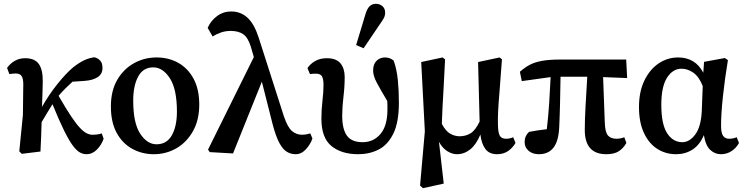

<svg xmlns="http://www.w3.org/2000/svg" viewBox="-20 -794 3901 1006"><path d="M94 12 81 -1 100 -191 102 -353Q102 -381 93.5 -395Q85 -409 62 -409Q55 -409 46 -408Q37 -407 29 -406L17 -438Q34 -462 58 -475.5Q82 -489 112 -489Q162 -489 183.5 -458.5Q205 -428 204 -366Q203 -338 202.5 -303.5Q202 -269 200 -234Q237 -299 281.5 -354.5Q326 -410 363 -441Q395 -466 420.5 -478Q446 -490 474 -494Q492 -490 504.5 -477Q517 -464 517 -438Q517 -406 491.5 -389.5Q466 -373 421 -370L360 -366Q341 -349 322.5 -330.5Q304 -312 287 -292Q325 -226 352 -185.5Q379 -145 399 -124Q419 -103 434.5 -95.5Q450 -88 464 -88Q494 -88 513 -95L523 -67Q512 -35 488 -10.5Q464 14 433 14Q416 14 399 5Q382 -4 362 -30.5Q342 -57 316 -109.5Q290 -162 255 -248Q241 -225 227 -202.5Q213 -180 198 -154Q197 -115 195.5 -75Q194 -35 192 0Z M786 14Q724 14 672.5 -14.5Q621 -43 591 -98.5Q561 -154 561 -236Q561 -318 594 -375Q627 -432 681.5 -462.5Q736 -493 800 -493Q864 -493 914.5 -464.5Q965 -436 994.5 -381Q1024 -326 1024 -246Q1024 -165 991 -106.5Q958 -48 904 -17Q850 14 786 14ZM800 -38Q854 -38 880.5 -85.5Q907 -133 907 -209Q907 -327 870 -384Q833 -441 783 -441Q730 -441 704 -393Q678 -345 678 -267Q678 -149 714.5 -93.5Q751 -38 800 -38Z M1529 14Q1505 14 1484 2Q1463 -10 1444.5 -43.5Q1426 -77 1409 -141L1352 -366L1201 10L1079 3L1070 -10L1310 -495L1294 -550Q1279 -598 1254 -615Q1229 -632 1189 -632Q1161 -632 1137 -623.5Q1113 -615 1094 -603L1068 -648Q1085 -686 1117.5 -710Q1150 -734 1191 -734Q1241 -734 1276.5 -701.5Q1312 -669 1335 -598L1468 -183Q1488 -125 1511 -106.5Q1534 -88 1562 -88Q1573 -88 1584.5 -90Q1596 -92 1606 -95L1617 -68Q1606 -37 1582.5 -11.5Q1559 14 1529 14Z M1857 14Q1769 14 1716.5 -29Q1664 -72 1664 -172Q1664 -219 1669.5 -265.5Q1675 -312 1675 -349Q1675 -380 1667 -394Q1659 -408 1635 -408Q1628 -408 1619.5 -407.5Q1611 -407 1604 -406L1591 -437Q1606 -460 1632 -474.5Q1658 -489 1692 -489Q1742 -489 1764 -462Q1786 -435 1786 -391Q1786 -339 1779.5 -286Q1773 -233 1773 -188Q1773 -118 1797.5 -83.5Q1822 -49 1880 -49Q1937 -49 1973.5 -92Q2010 -135 2010 -220Q2010 -231 2010 -242.5Q2010 -254 2009 -265Q1972 -327 1953.5 -362Q1935 -397 1935 -425Q1935 -458 1953 -475.5Q1971 -493 1997 -493Q2024 -493 2043 -476Q2059 -430 2064.5 -374.5Q2070 -319 2070 -256Q2070 -153 2041 -94Q2012 -35 1964 -10.5Q1916 14 1857 14ZM1846 -558 1895 -720Q1904 -750 1917.5 -762Q1931 -774 1949 -774Q1970 -774 1984 -761.5Q1998 -749 1998 -728Q1998 -712 1991 -699Q1984 -686 1969 -665L1885 -541Z M2181 178 2206 -106 2187 -469 2299 -493 2312 -483Q2308 -397 2304.5 -336Q2301 -275 2298.5 -229.5Q2296 -184 2295 -145Q2315 -107 2339 -93.5Q2363 -80 2388 -80Q2420 -80 2445.5 -95.5Q2471 -111 2493 -157L2485 -469L2598 -493L2610 -483Q2603 -381 2597.5 -317Q2592 -253 2590 -212.5Q2588 -172 2589 -140Q2590 -96 2599.5 -81.5Q2609 -67 2632 -67Q2651 -67 2669 -75L2681 -45Q2666 -19 2642 -2.5Q2618 14 2584 14Q2544 14 2523.5 -13Q2503 -40 2497 -89Q2475 -36 2443.5 -11Q2412 14 2374 14Q2349 14 2323.5 -2Q2298 -18 2280 -51L2305 168L2196 192Z M2714 -369 2704 -418Q2729 -440 2755 -454Q2781 -468 2819 -475Q2857 -482 2916 -482H3261L3266 -385L3140 -390L3149 -148Q3151 -100 3166 -83.5Q3181 -67 3210 -67Q3232 -67 3251 -75L3262 -45Q3246 -17 3222 -1.5Q3198 14 3157 14Q3044 14 3044 -113Q3044 -167 3048 -237.5Q3052 -308 3057 -392H2917Q2916 -327 2914.5 -258.5Q2913 -190 2910 -125Q2906 -52 2879 -19Q2852 14 2804 14Q2770 14 2749.5 -4Q2729 -22 2729 -48Q2729 -67 2735 -80Q2741 -93 2752 -103Q2771 -107 2795.5 -110.5Q2820 -114 2845 -117Q2853 -184 2857.5 -253.5Q2862 -323 2865 -390Z M3445 -245Q3445 -143 3475.5 -96Q3506 -49 3555 -49Q3593 -49 3623 -89.5Q3653 -130 3657 -212L3662 -343Q3643 -392 3613 -413Q3583 -434 3551 -434Q3505 -434 3475 -387Q3445 -340 3445 -245ZM3523 14Q3467 14 3423 -14.5Q3379 -43 3353.5 -98.5Q3328 -154 3328 -233Q3328 -314 3356.5 -372.5Q3385 -431 3431.5 -462Q3478 -493 3533 -493Q3623 -493 3665 -413L3669 -470L3778 -490L3794 -479Q3778 -383 3768 -290.5Q3758 -198 3758 -135Q3758 -98 3768.5 -82.5Q3779 -67 3801 -67Q3822 -67 3840 -75L3852 -45Q3839 -20 3814 -3Q3789 14 3757 14Q3726 14 3701.5 -8.5Q3677 -31 3668 -86Q3646 -34 3608 -10Q3570 14 3523 14Z"/></svg>

Font: Source Serif 4 Semibold
Style: Regular
Weight: 600
Designer: Frank Grießhammer
Foundry: Adobe
Version: Version 4.005;hotconv 1.1.0;makeotfexe 2.6.0